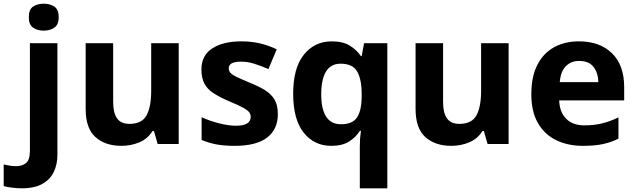

<svg xmlns="http://www.w3.org/2000/svg" viewBox="-84 -780 3444 1040"><path d="M72 -687Q72 -729 95.5 -744.5Q119 -760 153 -760Q186 -760 210 -744.5Q234 -729 234 -687Q234 -646 210 -630Q186 -614 153 -614Q119 -614 95.5 -630Q72 -646 72 -687ZM34 240Q9 240 -18.5 236.5Q-46 233 -64 228V111Q-46 115 -30 117.5Q-14 120 6 120Q36 120 57 103Q78 86 78 37V-546H227V59Q227 109 208 150Q189 191 146.5 215.5Q104 240 34 240Z M884 -546V0H770L750 -70H742Q716 -28 670.5 -9Q625 10 574 10Q486 10 433 -37.5Q380 -85 380 -190V-546H529V-227Q529 -169 550 -139Q571 -109 617 -109Q685 -109 710 -155.5Q735 -202 735 -289V-546Z M1421 -162Q1421 -79 1362.5 -34.5Q1304 10 1188 10Q1131 10 1090 2.5Q1049 -5 1008 -22V-145Q1052 -125 1103 -112Q1154 -99 1193 -99Q1237 -99 1255.5 -112Q1274 -125 1274 -146Q1274 -160 1266.5 -171Q1259 -182 1234 -196Q1209 -210 1156 -232Q1105 -254 1072 -275.5Q1039 -297 1023 -327.5Q1007 -358 1007 -404Q1007 -480 1066 -518Q1125 -556 1223 -556Q1274 -556 1320 -546Q1366 -536 1415 -513L1370 -406Q1330 -423 1294 -434.5Q1258 -446 1221 -446Q1155 -446 1155 -410Q1155 -397 1163.5 -386.5Q1172 -376 1196.5 -364Q1221 -352 1269 -332Q1316 -313 1350 -292.5Q1384 -272 1402.5 -241.5Q1421 -211 1421 -162Z M1865 11Q1865 -31 1871 -71H1865Q1844 -37 1807 -13.5Q1770 10 1710 10Q1618 10 1561 -61.5Q1504 -133 1504 -272Q1504 -412 1562 -484Q1620 -556 1713 -556Q1773 -556 1810.5 -533Q1848 -510 1871 -476H1875L1888 -546H2014V240H1865ZM1763 -107Q1825 -107 1849.5 -143.5Q1874 -180 1875 -253V-271Q1875 -351 1850.5 -393Q1826 -435 1761 -435Q1708 -435 1682 -392.5Q1656 -350 1656 -270Q1656 -107 1763 -107Z M2671 -546V0H2557L2537 -70H2529Q2503 -28 2457.5 -9Q2412 10 2361 10Q2273 10 2220 -37.5Q2167 -85 2167 -190V-546H2316V-227Q2316 -169 2337 -139Q2358 -109 2404 -109Q2472 -109 2497 -155.5Q2522 -202 2522 -289V-546Z M3052 -556Q3165 -556 3231 -491.5Q3297 -427 3297 -308V-236H2945Q2947 -173 2982.5 -137Q3018 -101 3081 -101Q3134 -101 3177 -111.5Q3220 -122 3266 -144V-29Q3226 -9 3181.5 0.5Q3137 10 3074 10Q2992 10 2929 -20.5Q2866 -51 2830 -113Q2794 -175 2794 -269Q2794 -365 2826.5 -428.5Q2859 -492 2917 -524Q2975 -556 3052 -556ZM3053 -450Q3010 -450 2981.5 -422Q2953 -394 2948 -335H3157Q3156 -385 3131 -417.5Q3106 -450 3053 -450Z"/></svg>

Font: Noto Sans Hanifi Rohingya
Style: Bold
Weight: 700
Designer: Monotype Design Team and DaltonMaag
Foundry: Google LLC
Version: Version 2.102; ttfautohint (v1.8.4.7-5d5b)